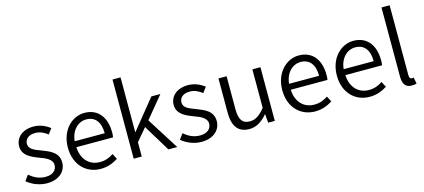

<svg xmlns="http://www.w3.org/2000/svg" viewBox="-61 -1324 4118 1865"><g transform="rotate(-15 1998.0 -391.5)"><path d="M233 13C358 13 426 -59 426 -145C426 -248 339 -279 259 -310C197 -333 141 -353 141 -407C141 -451 174 -489 246 -489C296 -489 334 -468 370 -441L410 -494C369 -527 310 -554 246 -554C129 -554 62 -487 62 -403C62 -311 146 -276 222 -247C282 -225 348 -199 348 -141C348 -91 311 -51 236 -51C168 -51 120 -78 73 -116L33 -61C83 -19 156 13 233 13Z M773 13C847 13 902 -12 948 -41L919 -97C878 -69 836 -53 782 -53C674 -53 602 -132 597 -252H966C969 -266 970 -283 970 -301C970 -457 892 -554 757 -554C633 -554 516 -445 516 -269C516 -92 630 13 773 13ZM596 -312C607 -423 678 -488 758 -488C846 -488 898 -427 898 -312Z M1106 0H1187V-144L1292 -268L1455 0H1544L1340 -323L1519 -540H1428L1190 -246H1187V-796H1106Z M1787 13C1912 13 1980 -59 1980 -145C1980 -248 1893 -279 1813 -310C1751 -333 1695 -353 1695 -407C1695 -451 1728 -489 1800 -489C1850 -489 1888 -468 1924 -441L1964 -494C1923 -527 1864 -554 1800 -554C1683 -554 1616 -487 1616 -403C1616 -311 1700 -276 1776 -247C1836 -225 1902 -199 1902 -141C1902 -91 1865 -51 1790 -51C1722 -51 1674 -78 1627 -116L1587 -61C1637 -19 1710 13 1787 13Z M2268 13C2343 13 2397 -27 2448 -86H2451L2458 0H2525V-540H2444V-153C2390 -87 2349 -58 2292 -58C2217 -58 2185 -103 2185 -207V-540H2103V-197C2103 -59 2155 13 2268 13Z M2929 13C3003 13 3058 -12 3104 -41L3075 -97C3034 -69 2992 -53 2938 -53C2830 -53 2758 -132 2753 -252H3122C3125 -266 3126 -283 3126 -301C3126 -457 3048 -554 2913 -554C2789 -554 2672 -445 2672 -269C2672 -92 2786 13 2929 13ZM2752 -312C2763 -423 2834 -488 2914 -488C3002 -488 3054 -427 3054 -312Z M3478 13C3552 13 3607 -12 3653 -41L3624 -97C3583 -69 3541 -53 3487 -53C3379 -53 3307 -132 3302 -252H3671C3674 -266 3675 -283 3675 -301C3675 -457 3597 -554 3462 -554C3338 -554 3221 -445 3221 -269C3221 -92 3335 13 3478 13ZM3301 -312C3312 -423 3383 -488 3463 -488C3551 -488 3603 -427 3603 -312Z M3900 13C3923 13 3936 10 3949 6L3937 -57C3926 -55 3922 -55 3918 -55C3904 -55 3893 -66 3893 -93V-796H3811V-99C3811 -27 3838 13 3900 13Z"/></g></svg>

Font: Noto Sans CJK HK DemiLight
Style: Regular
Weight: 350
Designer: Ryoko NISHIZUKA 西塚涼子 (kana, bopomofo & ideographs); Paul D. Hunt (Latin, Greek & Cyrillic); Sandoll Communications 산돌커뮤니
Foundry: Adobe
Version: Version 2.004;hotconv 1.0.118;makeotfexe 2.5.65603